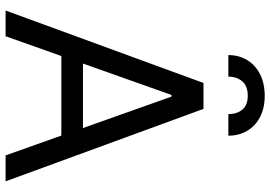

<svg xmlns="http://www.w3.org/2000/svg" viewBox="-160 -806 966 686"><g transform="rotate(90 323.0 -463.0)"><path d="M17.6 0 276.4 -707H369.1L627.9 0H535.2L464.4 -199.2H180.2L109.4 0ZM437.5 -276.4 325.2 -592.8H319.3L207 -276.4ZM322.3 -925.8Q365.7 -925.8 397.9 -909.2Q430.2 -892.6 447.5 -863Q464.8 -833.5 464.8 -795.9H387.7Q387.7 -826.7 371.6 -845.9Q355.5 -865.2 322.3 -865.2Q287.1 -865.2 270.5 -845.5Q253.9 -825.7 253.9 -795.9H176.8Q176.8 -833.5 194.6 -863Q212.4 -892.6 245.4 -909.2Q278.3 -925.8 322.3 -925.8Z"/></g></svg>

Font: Pretendard GOV
Style: Regular
Weight: 400
Designer: Base glyphs from Inter by Rasmus Andersson; Hangeul glyphs from Noto Sans CJK(Source Han Sans) by Jang Soo-young and Kan
Foundry: Kil Hyung-jin
Version: Version 1.309